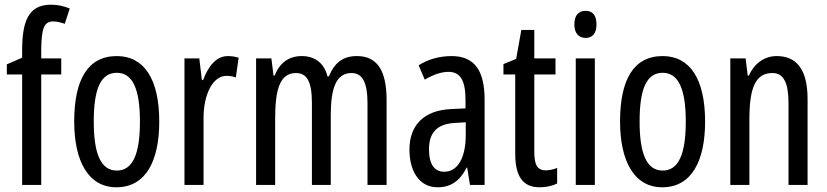

<svg xmlns="http://www.w3.org/2000/svg" viewBox="-20 -785 3511 815"><path d="M240 -469V-537H155V-574C156 -665 167 -694 206 -694C221 -694 237 -690 255 -684L276 -749C248 -760 225 -765 196 -765C101 -765 74 -695 74 -571V-540L9 -512V-469H74V0H155V-469Z M656 -269C656 -452 590 -547 476 -547C352 -547 295 -446 295 -269C295 -101 355 10 474 10C599 10 656 -102 656 -269ZM378 -269C378 -407 407 -476 476 -476C543 -476 574 -407 574 -269C574 -130 543 -61 476 -61C408 -61 378 -132 378 -269Z M947 -547C900 -547 865 -507 842 -445H837L826 -537H763V0H844V-280C843 -385 884 -463 941 -463C956 -463 969 -461 981 -456L993 -540C977 -545 962 -547 947 -547Z M1495 -547C1436 -547 1401 -520 1376 -461H1370C1358 -511 1322 -547 1261 -547C1207 -547 1167 -519 1146 -464H1141L1132 -537H1067V0H1148V-281C1148 -395 1164 -475 1236 -475C1282 -475 1304 -440 1304 -348V0H1384V-296C1384 -413 1408 -475 1472 -475C1517 -475 1540 -438 1540 -345V0H1621V-360C1621 -486 1581 -547 1495 -547Z M1897 -547C1846 -547 1799 -534 1757 -508L1783 -447C1821 -469 1854 -480 1884 -480C1935 -480 1956 -442 1956 -360V-325L1895 -322C1782 -317 1718 -256 1718 -150C1718 -65 1755 10 1838 10C1894 10 1933 -18 1961 -74H1963L1975 0H2037V-362C2037 -480 1998 -547 1897 -547ZM1909 -263 1957 -266V-212C1957 -114 1922 -56 1866 -56C1825 -56 1801 -86 1801 -152C1801 -222 1836 -259 1909 -263Z M2297 -62C2258 -62 2248 -89 2248 -143V-469H2338V-537H2248V-658H2193L2171 -535L2117 -513V-469H2167V-133C2167 -37 2199 10 2270 10C2300 10 2324 4 2345 -6V-72C2329 -66 2313 -62 2297 -62Z M2466 -739C2435 -739 2418 -719 2418 -681C2418 -645 2436 -624 2466 -624C2496 -624 2512 -645 2512 -681C2512 -718 2497 -739 2466 -739ZM2505 -537H2424V0H2505Z M2973 -269C2973 -452 2907 -547 2793 -547C2669 -547 2612 -446 2612 -269C2612 -101 2672 10 2791 10C2916 10 2973 -102 2973 -269ZM2695 -269C2695 -407 2724 -476 2793 -476C2860 -476 2891 -407 2891 -269C2891 -130 2860 -61 2793 -61C2725 -61 2695 -132 2695 -269Z M3277 -547C3226 -547 3182 -517 3159 -464H3154L3145 -537H3080V0H3161V-279C3161 -417 3189 -475 3259 -475C3307 -475 3327 -432 3327 -348V0H3408V-364C3408 -488 3363 -547 3277 -547Z"/></svg>

Font: Noto Sans Myanmar UI ExtraCondensed
Style: Regular
Weight: 400
Width: 2
Designer: Monotype Design Team
Foundry: Monotype Imaging Inc.
Version: Version 2.103